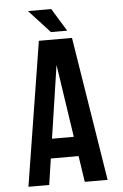

<svg xmlns="http://www.w3.org/2000/svg" viewBox="-58 -889 597 930"><g transform="rotate(-5 241.0 -424.0)"><path d="M427 0H316L297 -127H162L143 0H42L154 -700H315ZM176 -222H282L229 -576ZM227 -848 295 -737H216L114 -848Z"/></g></svg>

Font: Bebas Neue Bold
Style: Regular
Weight: 700
Designer: Ryoichi Tsunekawa & LGV (GE)
Foundry: Free Software Foundation, Inc.
Version: Version 1.003 August 13, 2016